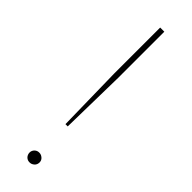

<svg xmlns="http://www.w3.org/2000/svg" viewBox="-243 -708 721 721"><g transform="rotate(45 117.0 -347.5)"><path d="M111 -192H123L128 -454V-700H106V-454ZM117 5Q123 5 127.5 3Q132 1 136 -2.5Q140 -6 142 -11Q144 -16 144 -21V-22Q144 -27 142 -31.5Q140 -36 136 -39.5Q132 -43 127.5 -45Q123 -47 117 -47Q111 -47 106.5 -45Q102 -43 98.5 -39.5Q95 -36 93 -31.5Q91 -27 91 -22V-21Q91 -16 93 -11Q95 -6 98.5 -2.5Q102 1 106.5 3Q111 5 117 5Z"/></g></svg>

Font: Fixel Variable
Style: Regular
Weight: 100
Width: 3
Designer: AlfaBravo + MacPaw
Foundry: Kyrylo Tkachov, Marchela Mozhyna, Serhii Makarenko, Maria Weinstein, Zakhar Kryvoshyya
Version: Version 1.211